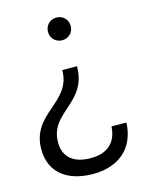

<svg xmlns="http://www.w3.org/2000/svg" viewBox="-107 -601 642 833"><g transform="rotate(-15 213.5 -184.5)"><path d="M228 -431C257 -431 279 -453 279 -482C279 -511 257 -533 228 -533C199 -533 177 -511 177 -482C177 -453 199 -431 228 -431ZM404 -14 337 -15C333 59 288 95 215 95C144 95 95 63 95 -7C95 -145 260 -139 260 -306H194C194 -159 17 -160 17 3C17 110 96 164 208 164C323 164 399 100 404 -14Z"/></g></svg>

Font: Juman Normal
Style: Regular
Weight: 300
Designer: Bandar Raffah (Arabic) Julieta Ulanovsky (Latin)
Foundry: Caramella
Version: Version 5.022;PS 005.022;hotconv 1.0.88;makeotf.lib2.5.64775